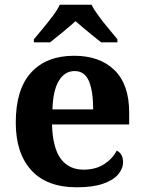

<svg xmlns="http://www.w3.org/2000/svg" viewBox="-20 -786 611 816"><path d="M306 10Q179 10 113 -62.5Q47 -135 47 -265Q47 -406 112 -477.5Q177 -549 295 -549Q404 -549 466.5 -488Q529 -427 529 -308V-257H201Q204 -157 238.5 -111Q273 -65 335 -65Q387 -65 423 -88.5Q459 -112 476 -146Q490 -139 496.5 -126.5Q503 -114 503 -97Q503 -69 482 -44.5Q461 -20 417.5 -5Q374 10 306 10ZM376 -321Q376 -398 358 -441Q340 -484 297 -484Q255 -484 230 -442.5Q205 -401 203 -321ZM124 -619Q140 -638 161.5 -664Q183 -690 203.5 -717Q224 -744 234 -766H369Q380 -744 400 -717Q420 -690 442 -664Q464 -638 479 -619V-606H410Q396 -617 376 -633Q356 -649 336 -666Q316 -683 301 -696Q279 -676 246.5 -649.5Q214 -623 193 -606H124Z"/></svg>

Font: Noto Serif NP Hmong
Style: Regular
Weight: 400
Designer: Dalton Maag Ltd
Foundry: Dalton Maag Ltd
Version: Version 1.001